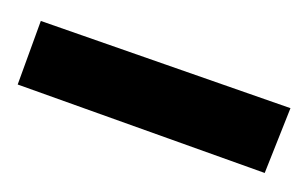

<svg xmlns="http://www.w3.org/2000/svg" viewBox="-32 -791 450 281"><g transform="rotate(20 193.5 -650.0)"><path d="M0 -697V-598L384 -600L387 -702Z"/></g></svg>

Font: McLaren
Style: Regular
Weight: 400
Designer: Astigmatic (AOETI)
Foundry: Astigmatic (AOETI)
Version: Version 1.000